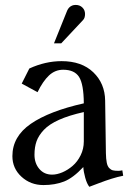

<svg xmlns="http://www.w3.org/2000/svg" viewBox="-20 -734 525 764"><path d="M313.5 -171.4V-288.1Q254.4 -274.9 215.1 -257.3Q175.8 -239.7 154.8 -217.5Q133.8 -195.3 125.5 -172.1Q117.2 -148.9 117.2 -118.2Q117.2 -84.5 136.5 -61.8Q155.8 -39.1 187.5 -39.1Q206.5 -39.1 228.3 -48.3Q250 -57.6 269 -74Q288.1 -90.3 300.8 -116Q313.5 -141.6 313.5 -171.4ZM225.1 -490.7Q305.2 -490.7 351.3 -446.3Q397.5 -401.9 398.4 -333.5L401.4 -124.5Q401.9 -101.1 404.8 -86.7Q407.7 -72.3 414.6 -65.2Q421.4 -58.1 429.2 -56.2Q437 -54.2 451.2 -54.2Q457 -54.2 466.8 -56.2L470.2 -34.7Q447.8 -30.3 424.3 -22.9Q400.9 -15.6 371.1 -4.2Q341.3 7.3 335.4 9.3Q325.7 -2.9 319.1 -26.9Q312.5 -50.8 311.5 -69.3Q271 -25.9 234.9 -11.7Q198.7 2.4 152.8 2.4Q101.6 2.4 65.4 -30.8Q29.3 -64 29.3 -112.8Q29.3 -190.9 102.8 -241.5Q176.3 -292 313.5 -322.8Q313 -398.9 294.7 -427.7Q276.4 -456.5 231.4 -456.5Q199.2 -456.5 174.8 -433.6Q150.4 -410.6 129.4 -367.2L66.4 -401.4L96.7 -461.4Q160.6 -490.7 225.1 -490.7ZM223.6 -561.5H194.8L247.1 -691.4Q250 -698.7 255.4 -704.1Q265.6 -714.4 281.2 -714.4Q297.4 -714.4 307.9 -704.1Q318.4 -693.8 318.4 -678.2Q318.4 -662.1 310.1 -653.8Z"/></svg>

Font: Flanker
Style: Regular
Weight: 400
Designer: Flanker
Foundry: Flanker
Version: Version 2.027